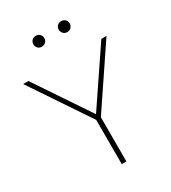

<svg xmlns="http://www.w3.org/2000/svg" viewBox="-203 -948 937 1052"><g transform="rotate(-30 266.0 -422.0)"><path d="M497.1 -649.9H529.8L280.3 -279.3V0H251V-279.3L2.4 -649.9H35.6L265.6 -307.1ZM159.7 -810.1Q159.7 -824.2 169.2 -834.2Q178.7 -844.2 193.8 -844.2Q209.5 -844.2 219.2 -834.2Q229 -824.2 229 -810.1Q229 -795.9 219.2 -785.6Q209.5 -775.4 193.8 -775.4Q178.7 -775.4 169.2 -785.6Q159.7 -795.9 159.7 -810.1ZM320.3 -810.1Q320.3 -824.2 329.8 -834.2Q339.4 -844.2 354.5 -844.2Q370.1 -844.2 379.9 -834.2Q389.6 -824.2 389.6 -810.1Q389.6 -795.9 379.9 -785.6Q370.1 -775.4 354.5 -775.4Q339.4 -775.4 329.8 -785.6Q320.3 -795.9 320.3 -810.1Z"/></g></svg>

Font: Estedad-FD Thin
Style: Regular
Weight: 100
Designer: Amin Abedi
Version: Version 7.3